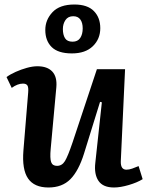

<svg xmlns="http://www.w3.org/2000/svg" viewBox="-20 -818 658 852"><path d="M9 -476Q25 -488 49.5 -499Q74 -510 99.5 -517Q125 -524 146 -524Q190 -524 212 -500.5Q234 -477 230 -431L205 -158Q201 -115 207 -98.5Q213 -82 233 -82Q255 -82 268 -103Q281 -124 302 -186L410 -511H535L516 -102Q515 -65 541 -65Q553 -65 567 -70Q581 -75 595 -81L613 -23Q589 -8 551.5 3Q514 14 486 14Q437 14 417 -15.5Q397 -45 403 -96L432 -364L424 -366L353 -137Q329 -60 292.5 -23Q256 14 195 14Q132 14 104.5 -26Q77 -66 84 -151L105 -407Q107 -431 101.5 -439Q96 -447 82 -447Q58 -447 32 -428ZM299 -581Q238 -581 209.5 -609Q181 -637 181 -685Q181 -730 213 -764Q245 -798 310 -798Q368 -798 396.5 -769Q425 -740 425 -693Q425 -645 392 -613Q359 -581 299 -581ZM302 -633Q325 -633 336 -649.5Q347 -666 347 -692Q347 -717 336.5 -731.5Q326 -746 305 -746Q282 -746 270.5 -729Q259 -712 259 -689Q259 -664 268.5 -648.5Q278 -633 302 -633Z"/></svg>

Font: Literata 12pt SemiBold
Style: Italic
Weight: 600
Italic angle: -2°
Designer: Latin by Veronika Burian and Jose Scaglione. Greek by Irene Vlachou. Cyrillic by Vera Evstafieva
Foundry: TypeTogether
Version: Version 3.002